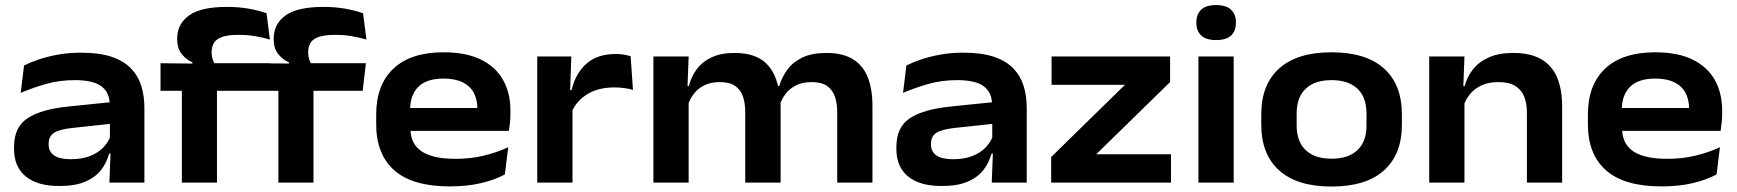

<svg xmlns="http://www.w3.org/2000/svg" viewBox="-20 -702 6678 738"><path d="M400.5 0 405.5 -128 402.5 -145V-276L402 -297.5Q402 -346 370.2 -370Q338.5 -394 268 -394Q207.5 -394 155.8 -379Q104 -364 59.5 -345L72.5 -450.5Q98 -463 130.8 -474Q163.5 -485 203.8 -492.2Q244 -499.5 291.5 -499.5Q361.5 -499.5 408.5 -483.8Q455.5 -468 483.2 -439.2Q511 -410.5 523 -372Q535 -333.5 535 -288V0ZM207.5 13Q123.5 13 78.8 -24Q34 -61 34 -128.5V-138Q34 -213.5 86.5 -248Q139 -282.5 246.5 -293L413.5 -310L419 -227.5L260.5 -210.5Q208.5 -205 187.8 -191.5Q167 -178 167 -150V-146Q167 -119.5 187.8 -104.8Q208.5 -90 252 -90Q294.5 -90 325.8 -102.2Q357 -114.5 376.8 -135Q396.5 -155.5 405 -179.5L425 -111.5H399.5Q390.5 -77.5 369 -49.2Q347.5 -21 308.5 -4Q269.5 13 207.5 13Z M852.5 -675.5Q897 -675.5 935.2 -668.8Q973.5 -662 1004.5 -651L1017.5 -550Q990 -558 961 -563Q932 -568 897 -568Q856 -568 833.2 -559.8Q810.5 -551.5 802 -536.5Q793.5 -521.5 793.5 -501V-499Q793.5 -485.5 797.5 -473.8Q801.5 -462 807 -452.5L719.5 -448.5V-462.5Q695 -473 678 -494.8Q661 -516.5 661 -551V-553.5Q661 -610 706.8 -642.8Q752.5 -675.5 852.5 -675.5ZM679 0V-419.5H814V0ZM597 -353V-459L736.5 -457.5L787 -459H1015.5L1003 -353ZM1223.5 -675.5Q1268 -675.5 1306.2 -668.8Q1344.5 -662 1375.5 -651L1388.5 -550Q1361 -558 1332 -563Q1303 -568 1268 -568Q1227 -568 1204.2 -559.8Q1181.5 -551.5 1173 -536.5Q1164.5 -521.5 1164.5 -501V-499Q1164.5 -485.5 1168.5 -473.8Q1172.5 -462 1178 -452.5L1090.5 -448.5V-462.5Q1066 -473 1049 -494.8Q1032 -516.5 1032 -551V-553.5Q1032 -610 1077.8 -642.8Q1123.5 -675.5 1223.5 -675.5ZM1050 0V-419.5H1185V0ZM968 -353V-459L1107.5 -457.5L1158 -459H1386.5L1374 -353Z M1709 14.5Q1566 14.5 1496 -47Q1426 -108.5 1426 -224.5V-262Q1426 -376 1492.5 -438.5Q1559 -501 1685 -501Q1770.5 -501 1827.5 -473.5Q1884.5 -446 1913.2 -395.5Q1942 -345 1942 -276.5V-265.5Q1942 -248.5 1940.2 -231Q1938.5 -213.5 1936 -199H1811.5Q1813.5 -221 1814.2 -243Q1815 -265 1815 -283Q1815 -320 1800.8 -346Q1786.5 -372 1757.5 -386Q1728.5 -400 1685 -400Q1620 -400 1588.2 -368.5Q1556.5 -337 1556.5 -281V-251.5L1557.5 -238.5V-208Q1557.5 -184 1565.5 -163Q1573.5 -142 1592.8 -126Q1612 -110 1646 -100.8Q1680 -91.5 1732 -91.5Q1787 -91.5 1837.2 -103.2Q1887.5 -115 1933.5 -136L1920.5 -31.5Q1880.5 -10 1827.5 2.2Q1774.5 14.5 1709 14.5ZM1492.5 -199V-287H1909.5V-199Z M2176.5 -270.5 2146.5 -356H2177Q2192.5 -420.5 2234.5 -457.5Q2276.5 -494.5 2347 -494.5Q2364.5 -494.5 2378.5 -492Q2392.5 -489.5 2404 -486L2413 -356.5Q2398 -361 2379.5 -363.5Q2361 -366 2341.5 -366Q2281.5 -366 2239.2 -341Q2197 -316 2176.5 -270.5ZM2045 0V-485H2176L2170.5 -326.5L2180.5 -323V0Z M3198 0V-271.5Q3198 -304.5 3189.2 -330.5Q3180.5 -356.5 3159 -371.5Q3137.5 -386.5 3099.5 -386.5Q3065 -386.5 3040.2 -374.2Q3015.5 -362 2999.8 -341.5Q2984 -321 2976.5 -295.5L2961.5 -371.5H2975.5Q2985.5 -406 3006.8 -434.8Q3028 -463.5 3064.5 -481Q3101 -498.5 3156.5 -498.5Q3218.5 -498.5 3257.5 -475Q3296.5 -451.5 3315 -406Q3333.5 -360.5 3333.5 -294.5V0ZM2491.5 0V-485H2627L2622 -352L2627 -338V0ZM2844.5 0V-271.5Q2844.5 -305 2835.8 -331Q2827 -357 2805.5 -371.8Q2784 -386.5 2746.5 -386.5Q2712.5 -386.5 2687.5 -374.2Q2662.5 -362 2646.8 -341.2Q2631 -320.5 2623.5 -295L2605.5 -371.5H2628Q2636.5 -406.5 2657.5 -435.2Q2678.5 -464 2714.5 -481.2Q2750.5 -498.5 2803.5 -498.5Q2882.5 -498.5 2923.8 -459.5Q2965 -420.5 2975 -347Q2977 -337 2978.8 -322.5Q2980.5 -308 2980.5 -296.5V0Z M3792 0 3797 -128 3794 -145V-276L3793.5 -297.5Q3793.5 -346 3761.8 -370Q3730 -394 3659.5 -394Q3599 -394 3547.2 -379Q3495.5 -364 3451 -345L3464 -450.5Q3489.5 -463 3522.2 -474Q3555 -485 3595.2 -492.2Q3635.5 -499.5 3683 -499.5Q3753 -499.5 3800 -483.8Q3847 -468 3874.8 -439.2Q3902.5 -410.5 3914.5 -372Q3926.5 -333.5 3926.5 -288V0ZM3599 13Q3515 13 3470.2 -24Q3425.5 -61 3425.5 -128.5V-138Q3425.5 -213.5 3478 -248Q3530.5 -282.5 3638 -293L3805 -310L3810.5 -227.5L3652 -210.5Q3600 -205 3579.2 -191.5Q3558.5 -178 3558.5 -150V-146Q3558.5 -119.5 3579.2 -104.8Q3600 -90 3643.5 -90Q3686 -90 3717.2 -102.2Q3748.5 -114.5 3768.2 -135Q3788 -155.5 3796.5 -179.5L3816.5 -111.5H3791Q3782 -77.5 3760.5 -49.2Q3739 -21 3700 -4Q3661 13 3599 13Z M4481 -109V0H4020.5V-98.5L4304 -376H4022V-485H4477.5V-386.5L4193.5 -109Z M4586.5 0V-485H4722V0ZM4654.5 -548Q4615.5 -548 4597 -565.8Q4578.5 -583.5 4578.5 -614V-616.5Q4578.5 -647 4597 -664.8Q4615.5 -682.5 4654.5 -682.5Q4693 -682.5 4711.8 -664.8Q4730.5 -647 4730.5 -616.5V-614Q4730.5 -583 4712 -565.5Q4693.5 -548 4654.5 -548Z M5098 15Q4966 15 4897 -46.8Q4828 -108.5 4828 -223V-262.5Q4828 -377 4897 -439Q4966 -501 5098 -501Q5230.5 -501 5299.5 -439Q5368.5 -377 5368.5 -262.5V-223Q5368.5 -108.5 5299.5 -46.8Q5230.5 15 5098 15ZM5098 -92Q5163 -92 5197.8 -125Q5232.5 -158 5232.5 -220V-265.5Q5232.5 -328 5197.8 -361Q5163 -394 5098 -394Q5033.5 -394 4998.8 -361Q4964 -328 4964 -265.5V-220Q4964 -158 4998.8 -125Q5033.5 -92 5098 -92Z M5849 0V-270Q5849 -303.5 5839 -329.8Q5829 -356 5805 -371.2Q5781 -386.5 5739.5 -386.5Q5702.5 -386.5 5675.5 -374.2Q5648.5 -362 5631.2 -341.2Q5614 -320.5 5605.5 -295L5586.5 -371.5H5610Q5619 -406.5 5641.5 -435.2Q5664 -464 5702.2 -481.2Q5740.5 -498.5 5796.5 -498.5Q5862 -498.5 5903.5 -474.8Q5945 -451 5964.8 -405Q5984.5 -359 5984.5 -292.5V0ZM5473.5 0V-485H5609L5604 -352L5609 -339V0Z M6366.5 14.5Q6223.5 14.5 6153.5 -47Q6083.5 -108.5 6083.5 -224.5V-262Q6083.5 -376 6150 -438.5Q6216.5 -501 6342.5 -501Q6428 -501 6485 -473.5Q6542 -446 6570.8 -395.5Q6599.5 -345 6599.5 -276.5V-265.5Q6599.5 -248.5 6597.8 -231Q6596 -213.5 6593.5 -199H6469Q6471 -221 6471.8 -243Q6472.5 -265 6472.5 -283Q6472.5 -320 6458.2 -346Q6444 -372 6415 -386Q6386 -400 6342.5 -400Q6277.5 -400 6245.8 -368.5Q6214 -337 6214 -281V-251.5L6215 -238.5V-208Q6215 -184 6223 -163Q6231 -142 6250.2 -126Q6269.5 -110 6303.5 -100.8Q6337.5 -91.5 6389.5 -91.5Q6444.5 -91.5 6494.8 -103.2Q6545 -115 6591 -136L6578 -31.5Q6538 -10 6485 2.2Q6432 14.5 6366.5 14.5ZM6150 -199V-287H6567V-199Z"/></svg>

Font: AnekLatin_SemiExpandedSemiBold
Style: Regular
Weight: 600
Width: 6
Designer: Yesha Goshar
Foundry: Ek Type
Version: Version 1.003